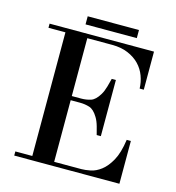

<svg xmlns="http://www.w3.org/2000/svg" viewBox="-115 -885 904 984"><g transform="rotate(15 337.0 -393.5)"><path d="M256 -678V-371H306Q332 -371 356 -378.5Q380 -386 401 -421Q412 -439 419.5 -465.5Q427 -492 431 -509H453V-211H431Q427 -228 419.5 -254.5Q412 -281 401 -299Q380 -334 356 -341.5Q332 -349 306 -349H256V-22H400Q420 -22 448 -27.5Q476 -33 503.5 -54Q531 -75 553.5 -115.5Q576 -156 586 -227H608V0H50V-22H140V-678H50V-700H604V-498H582Q581 -532 569 -564.5Q557 -597 533 -622Q509 -647 472.5 -662.5Q436 -678 388 -678ZM501 -744H229V-787H501Z"/></g></svg>

Font: EIisabethische
Style: Book
Weight: 400
Designer: Salychow
Version: Version 1.3